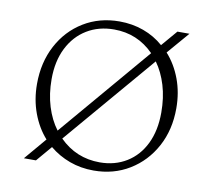

<svg xmlns="http://www.w3.org/2000/svg" viewBox="-68 -649 820 737"><g transform="rotate(10 341.5 -280.5)"><path d="M70 10 143 -76Q109 -114 89.5 -166.5Q70 -219 70 -280Q70 -364 105 -430Q140 -496 201.5 -533.5Q263 -571 341 -571Q391 -571 435 -555Q479 -539 513 -509L566 -571H613L539 -485Q574 -446 593.5 -393.5Q613 -341 613 -280Q613 -196 577.5 -130.5Q542 -65 480.5 -27.5Q419 10 341 10Q291 10 247.5 -6Q204 -22 169 -51L117 10ZM122 -308Q122 -250 137 -201.5Q152 -153 179 -117L481 -472Q417 -537 326 -537Q266 -537 220 -509Q174 -481 148 -429.5Q122 -378 122 -308ZM359 -25Q418 -25 463.5 -53Q509 -81 534 -132.5Q559 -184 559 -254Q559 -312 544.5 -360Q530 -408 504 -444L202 -90Q267 -25 359 -25Z"/></g></svg>

Font: Spectral SC ExtraLight
Style: Regular
Weight: 275
Designer: Jean-Baptiste Levee
Foundry: Production Type
Version: Version 2.001